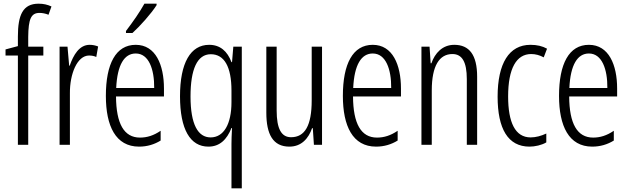

<svg xmlns="http://www.w3.org/2000/svg" viewBox="-20 -785 3409 1041"><path d="M215 -484V-532H133V-585C134 -681 148 -715 194 -715C209 -715 226 -712 243 -705L259 -750C237 -760 216 -765 189 -765C104 -765 77 -704 77 -587V-535L10 -517V-484H77V0H133V-484Z M466 -542C410 -542 378 -487 358 -429H355L346 -532H303V0H359V-279C358 -383 398 -484 463 -484C478 -484 492 -481 502 -476L512 -533C497 -539 481 -542 466 -542Z M829 -757V-765H763C736 -717 704 -671 663 -617V-606H698C738 -642 800 -711 829 -757ZM716 -542C608 -542 554 -439 554 -265C554 -102 607 10 734 10C778 10 817 -2 851 -23V-76C813 -50 777 -39 739 -39C652 -39 610 -115 609 -262H869V-305C869 -433 824 -542 716 -542ZM716 -495C787 -495 817 -409 816 -308H610C616 -434 654 -495 716 -495Z M1235 -4V236H1291V-532H1245L1238 -448H1235C1213 -507 1174 -542 1114 -542C1013 -542 956 -444 956 -263C956 -84 1011 10 1110 10C1171 10 1210 -28 1235 -91H1238C1236 -56 1235 -23 1235 -4ZM1122 -40C1054 -40 1013 -109 1013 -262C1013 -409 1049 -491 1123 -491C1196 -491 1235 -423 1235 -294V-231C1235 -112 1193 -40 1122 -40Z M1726 -532H1670V-241C1670 -104 1633 -41 1558 -41C1506 -41 1480 -86 1480 -186V-532H1424V-174C1424 -57 1460 10 1549 10C1615 10 1653 -35 1672 -90H1676L1682 0H1726Z M2001 -542C1893 -542 1839 -439 1839 -265C1839 -102 1892 10 2019 10C2063 10 2102 -2 2136 -23V-76C2098 -50 2062 -39 2024 -39C1937 -39 1895 -115 1894 -262H2154V-305C2154 -433 2109 -542 2001 -542ZM2001 -495C2072 -495 2102 -409 2101 -308H1895C1901 -434 1939 -495 2001 -495Z M2443 -542C2379 -542 2338 -497 2319 -442H2315L2309 -532H2265V0H2321V-294C2321 -430 2363 -492 2433 -492C2485 -492 2511 -450 2511 -356V0H2567V-369C2567 -488 2524 -542 2443 -542Z M2851 10C2880 10 2917 2 2942 -13V-61C2914 -48 2885 -40 2857 -40C2773 -40 2735 -122 2735 -262C2735 -414 2780 -492 2860 -492C2883 -492 2906 -486 2928 -474L2946 -521C2921 -535 2892 -542 2856 -542C2740 -542 2678 -441 2678 -261C2678 -87 2734 10 2851 10Z M3173 -542C3065 -542 3011 -439 3011 -265C3011 -102 3064 10 3191 10C3235 10 3274 -2 3308 -23V-76C3270 -50 3234 -39 3196 -39C3109 -39 3067 -115 3066 -262H3326V-305C3326 -433 3281 -542 3173 -542ZM3173 -495C3244 -495 3274 -409 3273 -308H3067C3073 -434 3111 -495 3173 -495Z"/></svg>

Font: Noto Sans Bengali ExtraCondensed Light
Style: Regular
Weight: 300
Width: 2
Designer: Joana Ranito - Universal Thirst; Jelle Bosma - Monotype Design Team
Foundry: Universal Thirst ehf.
Version: Version 3.000